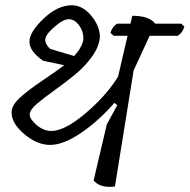

<svg xmlns="http://www.w3.org/2000/svg" viewBox="-20 -709 721 730"><path d="M24 -281Q24 -307 52.5 -334.5Q81 -362 141 -402.5Q201 -443 224 -461L144 -478Q92 -514 92 -550.5Q92 -587 145.5 -638Q199 -689 253 -689Q293 -689 325.5 -651Q358 -613 360 -571Q358 -533 330 -494Q302 -455 263 -423.5Q224 -392 185.5 -364.5Q147 -337 120 -314Q93 -291 93 -273.5Q93 -256 119.5 -233.5Q146 -211 175 -211Q226 -211 305.5 -278.5Q385 -346 429 -418L465 -573H412L400 -584Q407 -608 425 -619H476L483 -649Q548 -649 570 -619H669L681 -608Q674 -584 656 -573H549L488 -441L417 0Q360 7 336 -23L386 -236L426 -309L415 -318Q354 -248 287 -203Q220 -158 170.5 -158Q121 -158 72.5 -199Q24 -240 24 -281ZM262 -496Q297 -536 297 -563.5Q297 -591 280 -613.5Q263 -636 241.5 -636Q220 -636 186 -606Q152 -576 152 -558Q152 -540 171 -523Z"/></svg>

Font: Tillana
Style: Regular
Weight: 400
Designer: Lipi Raval (Devanagari, Latin), Jonny Pinhorn (Latin)
Foundry: Indian Type Foundry
Version: Version 2.003;PS 1.0;hotconv 1.0.79;makeotf.lib2.5.61930; tt